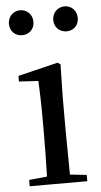

<svg xmlns="http://www.w3.org/2000/svg" viewBox="-55 -815 447 850"><g transform="rotate(-5 168.5 -390.0)"><path d="M67 -669C96 -669 122 -689 122 -724C122 -758 96 -780 67 -780C39 -780 13 -758 13 -724C13 -689 39 -669 67 -669ZM265 -669C294 -669 319 -689 319 -724C319 -758 294 -780 265 -780C236 -780 210 -758 210 -724C210 -689 236 -669 265 -669ZM121 0H298V-28L224 -36L222 -230V-382L225 -526L212 -534L35 -491V-466L121 -461C123 -411 125 -362 125 -294V-230C125 -176 124 -92 122 -36L42 -28V0Z"/></g></svg>

Font: Noto Serif TC Medium
Style: Regular
Weight: 500
Designer: Ryoko NISHIZUKA 西塚涼子 (kana & ideographs); Frank Grießhammer (Latin, Greek & Cyrillic); Wenlong ZHANG 张文龙 (bopomofo); San
Foundry: Adobe
Version: Version 2.001;hotconv 1.1.0;makeotfexe 2.6.0